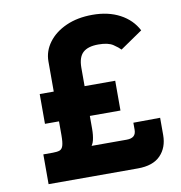

<svg xmlns="http://www.w3.org/2000/svg" viewBox="-82 -813 836 889"><g transform="rotate(-10 336.0 -368.5)"><path d="M462 -418V-278H107V-418ZM173 -560Q173 -608 203 -648.5Q233 -689 286.5 -713Q340 -737 411 -737Q485 -737 539.5 -708Q594 -679 621 -627L516 -555Q506 -566 483 -581.5Q460 -597 414 -597Q365 -597 341.5 -575.5Q318 -554 318 -504V-237V-217Q318 -188 312.5 -164.5Q307 -141 290 -127L270 -140H467Q489 -140 500 -149.5Q511 -159 511 -179V-212L637 -213V-132Q637 -73 601.5 -36.5Q566 0 495 0H75V-140H120Q140 -140 151.5 -144Q163 -148 168 -163.5Q173 -179 173 -213Z"/></g></svg>

Font: Reem Kufi
Style: Regular
Weight: 400
Designer: Khaled Hosny
Version: Version 1.6